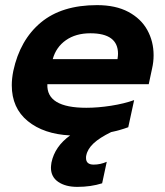

<svg xmlns="http://www.w3.org/2000/svg" viewBox="-20 -515 644 750"><path d="M179 140Q179 134 181 120Q194 57 254 14Q151 9 88.5 -42Q26 -93 26 -182Q26 -208 32 -238Q58 -359 139.5 -427Q221 -495 359 -495Q432 -495 481.5 -468.5Q531 -442 555.5 -397.5Q580 -353 580 -299Q580 -273 574 -247L561 -186H165Q161 -94 317 -94Q363 -94 414 -102Q465 -110 504 -124L481 -18Q448 -6 414 1Q369 23 345.5 45Q322 67 317 92Q316 95 316 102Q316 128 346 128Q372 128 397 117L379 201Q335 215 282 215Q236 215 207.5 195.5Q179 176 179 140ZM439 -284Q441 -298 441 -305Q441 -385 333 -385Q276 -385 237.5 -358Q199 -331 186 -284Z"/></svg>

Font: Prompt SemiBold
Style: Italic
Weight: 600
Italic angle: -12°
Designer: Katatrad Team
Foundry: CadsonDemak
Version: Version 1.001